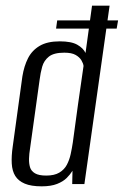

<svg xmlns="http://www.w3.org/2000/svg" viewBox="-20 -650 437 678"><path d="M178 -549 182 -578H397L392 -549ZM127 8Q90 8 67.5 -1.5Q45 -11 34 -28.5Q23 -46 21.5 -72.5Q20 -99 25 -133L59 -380Q65 -417 79 -444.5Q93 -472 120 -488Q147 -504 191 -504Q232 -504 253 -492Q274 -480 282 -463L305 -630H367L278 0H235L236 -47Q228 -34 215.5 -21.5Q203 -9 181.5 -0.5Q160 8 127 8ZM143 -30Q172 -30 189.5 -40.5Q207 -51 216 -68Q225 -85 229.5 -105.5Q234 -126 237 -146Q246 -214 255.5 -281.5Q265 -349 275 -417Q274 -426 267.5 -437Q261 -448 247 -456Q233 -464 207 -464Q170 -464 152.5 -450Q135 -436 129 -414.5Q123 -393 120 -369L86 -125Q83 -107 82.5 -90Q82 -73 86 -59.5Q90 -46 103.5 -38Q117 -30 143 -30Z"/></svg>

Font: Alumni Sans
Style: Italic
Weight: 400
Italic angle: -8°
Version: Version 1.016